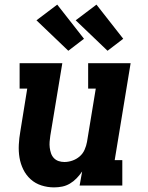

<svg xmlns="http://www.w3.org/2000/svg" viewBox="-20 -804 640 832"><path d="M214 8Q186 8 159.5 -0.5Q133 -9 113 -27Q93 -45 81 -69.5Q69 -94 64.5 -121Q60 -148 61.5 -177Q63 -206 68 -234L98 -420H65V-530H250L198 -216Q196 -203 195 -190Q194 -177 195.5 -164.5Q197 -152 201 -140Q205 -128 213.5 -119Q222 -110 234 -106Q246 -102 259 -102Q276 -102 293.5 -108Q311 -114 325 -126Q339 -138 346.5 -155Q354 -172 357 -189L395 -420H362V-530H546L477 -110H510V0H325L336 -61Q325 -45 312 -31.5Q299 -18 283 -8.5Q267 1 249.5 4.5Q232 8 214 8ZM446 -584 308 -716 398 -784 514 -636ZM276 -584 138 -716 228 -784 344 -636Z"/></svg>

Font: Iosevka Slab XBdExObl
Style: Regular
Weight: 800
Width: 7
Italic angle: -9°
Monospace: yes
Designer: Belleve Invis
Foundry: Belleve Invis
Version: Version 11.1.0; ttfautohint (v1.8.3)